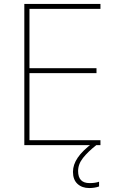

<svg xmlns="http://www.w3.org/2000/svg" viewBox="-20 -734 590 971"><path d="M103 0V-714H488V-689H129V-389H468V-364H129V-25H488V0ZM433 192Q462 192 481 185V209Q459 217 431 217Q395 217 372 196Q349 175 349 135Q349 99 373 63.5Q397 28 449 -11L467 0Q425 33 400 64.5Q375 96 375 131Q375 192 433 192Z"/></svg>

Font: Noto Sans UI Thin
Style: Regular
Weight: 250
Designer: Monotype Design Team
Foundry: Monotype Imaging Inc.
Version: Version 1.001